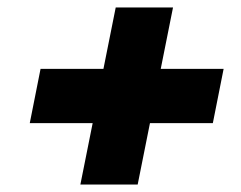

<svg xmlns="http://www.w3.org/2000/svg" viewBox="-20 -608 649 516"><path d="M552 -277H383L350 -112H196L229 -277H60L89 -423H258L291 -588H445L412 -423H581Z"/></svg>

Font: Montserrat Alternates ExtraBold
Style: Italic
Weight: 800
Italic angle: -11.3°
Designer: Julieta Ulanovsky
Foundry: Julieta Ulanovsky
Version: Version 7.200